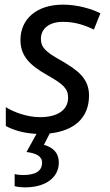

<svg xmlns="http://www.w3.org/2000/svg" viewBox="-20 -566 472 826"><path d="M5 -105V-24C38 -6 81 7 137 10L94 88C134 93 161 105 161 134C161 169 134 187 79 187C70 187 56 186 43 183V235C55 238 70 240 88 240C181 240 233 194 233 134C233 85 200 66 169 57L194 8C298 -3 363 -58 363 -155C363 -230 312 -265 244 -305C173 -344 156 -364 156 -399C156 -442 191 -472 250 -472C309 -472 349 -455 384 -439L412 -509C372 -528 315 -546 250 -546C139 -546 68 -485 68 -394C68 -326 107 -286 183 -243C252 -204 273 -185 273 -146C273 -95 231 -62 152 -62C96 -62 38 -84 5 -105Z"/></svg>

Font: BC Sans
Style: Italic
Weight: 400
Italic angle: -12°
Designer: Monotype Design Team
Designer: Province of B.C.
Foundry: Monotype Imaging Inc.
Version: Version 2.000;GOOG;noto-source:20170915:90ef993387c0